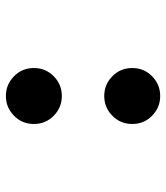

<svg xmlns="http://www.w3.org/2000/svg" viewBox="24 -574 564 652"><g transform="rotate(-90 306.0 -248.0)"><path d="M306 -320Q267 -320 239 -347.5Q211 -375 211 -415Q211 -455 239 -482.5Q267 -510 306 -510Q345 -510 373 -482.5Q401 -455 401 -415Q401 -375 373 -347.5Q345 -320 306 -320ZM306 14Q267 14 239 -13.5Q211 -41 211 -81Q211 -121 239 -148.5Q267 -176 306 -176Q345 -176 373 -148.5Q401 -121 401 -81Q401 -41 373 -13.5Q345 14 306 14Z"/></g></svg>

Font: Space Mono
Style: Bold
Weight: 700
Monospace: yes
Designer: Colophon Foundry + Benjamin Critton
Foundry: Colophon Foundry & Benjamin Critton
Version: Version 1.003; ttfautohint (v1.8.4.7-5d5b)